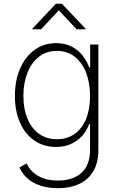

<svg xmlns="http://www.w3.org/2000/svg" viewBox="-20 -782 632 1018"><path d="M287.1 215.8Q236.3 215.8 195.6 202.6Q154.8 189.5 126.5 164.6Q98.1 139.6 83 106L121.1 84.5Q133.3 111.3 155.8 131.8Q178.2 152.3 210.9 163.8Q243.7 175.3 287.1 175.3Q365.7 175.3 411.6 134.8Q457.5 94.2 457.5 10.7V-124.5H452.6Q439.9 -88.9 415.5 -61.5Q391.1 -34.2 356.2 -18.6Q321.3 -2.9 276.9 -2.9Q212.4 -2.9 163.3 -36.1Q114.3 -69.3 86.7 -130.1Q59.1 -190.9 59.1 -272.9Q59.1 -355 86.4 -418.2Q113.8 -481.4 162.8 -517.3Q211.9 -553.2 277.3 -553.2Q324.2 -553.2 358.9 -535.6Q393.6 -518.1 417 -488.5Q440.4 -459 453.6 -423.8H458V-545.9H501.5V12.7Q501.5 80.6 474.6 126Q447.8 171.4 399.4 193.6Q351.1 215.8 287.1 215.8ZM281.7 -43.9Q335.9 -43.9 375.5 -71.8Q415 -99.6 436.3 -151.1Q457.5 -202.6 457.5 -273.4Q457.5 -341.8 436.8 -395.8Q416 -449.7 376.5 -481Q336.9 -512.2 281.7 -512.2Q225.6 -512.2 185.8 -480.5Q146 -448.7 125 -394.8Q104 -340.8 104 -273.4Q104 -205.6 125.2 -153.8Q146.5 -102.1 186.3 -73Q226.1 -43.9 281.7 -43.9ZM197.8 -626.5H151.4V-629.9L276.4 -762.2H308.1L433.6 -629.9V-626.5H386.2L292 -727.5Z"/></svg>

Font: Inter ExtraLight
Style: Regular
Weight: 250
Designer: Rasmus Andersson
Foundry: rsms
Version: Version 4.001;git-66647c0bb